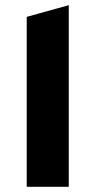

<svg xmlns="http://www.w3.org/2000/svg" viewBox="-20 -720 368 740"><path d="M83 0H245V-700L83 -655Z"/></svg>

Font: Talent SemiBold
Style: Bold
Weight: 700
Designer: Mike Powis
Version: Version 1.001;hotconv 1.0.109;makeotfexe 2.5.65596